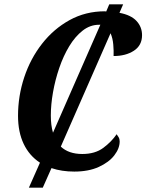

<svg xmlns="http://www.w3.org/2000/svg" viewBox="-20 -780 674 884"><path d="M113 84 164 -31Q115 -63 89 -117.5Q63 -172 63 -247Q63 -338 91.5 -424Q120 -510 173.5 -578.5Q227 -647 300.5 -687.5Q374 -728 463 -728L469 -727L483 -760H547L530 -721Q583 -711 608.5 -683.5Q634 -656 634 -618Q634 -571 596.5 -546.5Q559 -522 503 -522Q504 -546 501.5 -575Q499 -604 489 -627L260 -105Q296 -71 359 -71Q418 -71 456 -99.5Q494 -128 517 -162Q521 -157 526 -148.5Q531 -140 531 -129Q531 -97 506.5 -65Q482 -33 435 -11.5Q388 10 322 10Q264 10 217 -6L177 84ZM214 -248Q214 -203 224 -169L442 -666Q439 -666 436 -666Q395 -666 360.5 -639Q326 -612 299 -567.5Q272 -523 253 -467.5Q234 -412 224 -355Q214 -298 214 -248Z"/></svg>

Font: Noto Serif Condensed
Style: Bold Italic
Weight: 700
Width: 3
Italic angle: -12°
Designer: Monotype Design Team
Foundry: Monotype Imaging Inc.
Version: Version 2.014